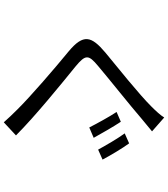

<svg xmlns="http://www.w3.org/2000/svg" viewBox="45 -890 909 1040"><g transform="rotate(90 500.0 -369.5)"><path d="M639 -569 586 -546C612 -507 649 -439 670 -398L726 -422C705 -460 664 -532 639 -569ZM756 -614 702 -590C730 -552 767 -488 790 -446L844 -470C823 -510 782 -579 756 -614ZM691 -738 616 -804C605 -785 579 -757 559 -737C491 -668 340 -548 264 -485C174 -409 163 -366 257 -287C351 -210 502 -80 573 -8C597 16 621 41 642 65L713 -1C607 -107 430 -250 339 -324C274 -378 275 -394 336 -445C409 -507 553 -621 622 -681C639 -695 670 -721 691 -738Z"/></g></svg>

Font: Source Han Sans JP
Style: Regular
Weight: 400
Designer: Ryoko NISHIZUKA 西塚涼子 (kana, bopomofo & ideographs); Paul D. Hunt (Latin, Greek & Cyrillic); Sandoll Communications 산돌커뮤니
Foundry: Adobe
Version: Version 2.004;hotconv 1.0.118;makeotfexe 2.5.65603